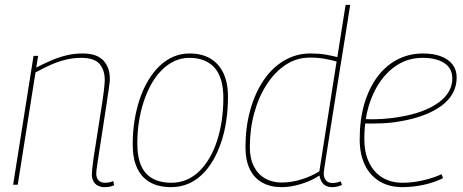

<svg xmlns="http://www.w3.org/2000/svg" viewBox="-20 -760 1905 790"><path d="M118 -530H137L129 -482Q162 -499 192.5 -512Q223 -525 254.5 -532.5Q286 -540 320 -540Q378 -540 405 -511.5Q432 -483 432 -435Q432 -424 427.5 -393.5Q423 -363 417 -322.5Q411 -282 404 -238Q397 -194 391 -154Q385 -114 380.5 -85Q376 -56 376 -46Q376 -28 385.5 -18Q395 -8 413 -8Q420 -8 428.5 -9.5Q437 -11 446 -15L450 2Q440 7 429.5 8.5Q419 10 410 10Q395 10 383 4Q371 -2 364.5 -14Q358 -26 358 -43Q358 -54 361.5 -83Q365 -112 371.5 -151.5Q378 -191 384.5 -234.5Q391 -278 397.5 -318Q404 -358 407.5 -388Q411 -418 411 -431Q411 -472 389.5 -497Q368 -522 314 -522Q282 -522 251 -514.5Q220 -507 189.5 -493.5Q159 -480 126 -462L53 0H34Z M684 10Q633 10 598 -9.5Q563 -29 544.5 -68Q526 -107 526 -166Q526 -217 533.5 -264Q541 -311 555 -352.5Q569 -394 589.5 -428.5Q610 -463 636 -488Q662 -513 693 -526.5Q724 -540 760 -540Q810 -540 845 -519.5Q880 -499 899 -459.5Q918 -420 918 -362Q918 -311 911 -263.5Q904 -216 890 -174.5Q876 -133 856 -99Q836 -65 810 -40.5Q784 -16 752.5 -3Q721 10 684 10ZM686 -8Q719 -8 748 -20.5Q777 -33 800.5 -56Q824 -79 842.5 -111Q861 -143 873.5 -182Q886 -221 892.5 -265Q899 -309 899 -357Q899 -440 863 -481Q827 -522 759 -522Q727 -522 698.5 -509Q670 -496 646 -472Q622 -448 603.5 -415.5Q585 -383 572 -344Q559 -305 552 -261Q545 -217 545 -170Q545 -86 580.5 -47Q616 -8 686 -8Z M1348 10Q1332 10 1321 4.5Q1310 -1 1303.5 -12Q1297 -23 1294 -38Q1276 -25 1249.5 -14Q1223 -3 1194 3.5Q1165 10 1138 10Q1093 10 1059.5 -8.5Q1026 -27 1008 -63.5Q990 -100 990 -155Q990 -236 1009.5 -306.5Q1029 -377 1064.5 -429.5Q1100 -482 1149.5 -511Q1199 -540 1257 -540Q1292 -540 1318.5 -535.5Q1345 -531 1368 -525L1402 -740H1421Q1410 -667 1398.5 -598.5Q1387 -530 1377.5 -468Q1368 -406 1359 -351.5Q1350 -297 1343 -251Q1336 -205 1330 -168Q1324 -131 1320 -104.5Q1316 -78 1314 -64Q1312 -50 1312 -48Q1312 -28 1321.5 -17.5Q1331 -7 1348 -7Q1357 -7 1366 -9Q1375 -11 1382 -14L1387 1Q1376 6 1366 8Q1356 10 1348 10ZM1139 -9Q1180 -9 1221 -22Q1262 -35 1294 -55L1365 -507Q1343 -513 1316.5 -518Q1290 -523 1255 -523Q1201 -523 1156.5 -494Q1112 -465 1078.5 -414Q1045 -363 1026.5 -296.5Q1008 -230 1008 -154Q1008 -108 1024.5 -75.5Q1041 -43 1070.5 -26Q1100 -9 1139 -9Z M1479 -270Q1513 -268 1552.5 -270.5Q1592 -273 1630 -280Q1728 -297 1784.5 -338Q1841 -379 1841 -437Q1841 -479 1808 -500.5Q1775 -522 1718 -522Q1650 -522 1596 -479.5Q1542 -437 1510.5 -361.5Q1479 -286 1479 -188Q1479 -133 1498 -92.5Q1517 -52 1552.5 -30Q1588 -8 1637 -8Q1663 -8 1689.5 -12Q1716 -16 1743 -23.5Q1770 -31 1797 -43L1803 -27Q1767 -9 1723 0.5Q1679 10 1636 10Q1581 10 1541.5 -14Q1502 -38 1481 -82Q1460 -126 1460 -187Q1460 -268 1479 -332.5Q1498 -397 1532.5 -443.5Q1567 -490 1615 -515Q1663 -540 1720 -540Q1764 -540 1795 -528Q1826 -516 1842.5 -494Q1859 -472 1859 -441Q1859 -372 1798 -326Q1737 -280 1628 -261Q1589 -254 1549 -252.5Q1509 -251 1475 -252Z"/></svg>

Font: Georama ExtraCondensed Thin Thin
Style: Italic
Weight: 250
Italic angle: -9°
Version: Version 1.001